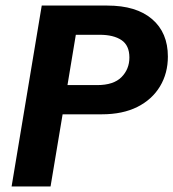

<svg xmlns="http://www.w3.org/2000/svg" viewBox="-20 -670 623 690"><path d="M21.7 0 130 -650H365.8Q470 -650 526.7 -601.2Q583.3 -552.5 583.3 -466.7Q583.3 -406.7 555 -359.6Q526.7 -312.5 473.8 -285.8Q420.8 -259.2 345.8 -259.2H205L161.7 0ZM222.5 -364.2H329.2Q388.3 -364.2 416.7 -392.9Q445 -421.7 445 -463.3Q445 -506.7 416.7 -525.8Q388.3 -545 338.3 -545H252.5Z"/></svg>

Font: Familjen Grotesk
Style: Bold Italic
Weight: 700
Italic angle: -9.46201°
Designer: Anders Wikstroem, Jonas Baeckman, Matilda Gysing, Kristian Moeller
Foundry: Familjen STHLM AB
Version: Version 2.002; ttfautohint (v1.8.4.7-5d5b)